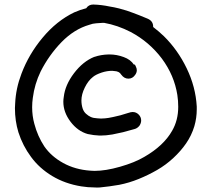

<svg xmlns="http://www.w3.org/2000/svg" viewBox="-20 -824 948 860"><path d="M440.4 -721.7Q427.7 -720.7 411.1 -719.7Q395.5 -718.8 379.9 -712.9Q312.5 -693.4 255.9 -635.7Q199.2 -577.1 162.1 -503.9Q134.8 -447.3 127 -385.7Q124 -365.2 124 -343.8Q124 -304.7 133.8 -269.5Q148.4 -213.9 178.7 -168Q210 -123 263.2 -93.8Q316.4 -64.5 383.8 -59.6Q392.6 -59.6 403.3 -58.6Q453.1 -58.6 517.6 -77.1Q583 -95.7 626 -121.1Q712.9 -170.9 751 -238.3Q778.3 -285.2 778.3 -345.7Q778.3 -373 774.4 -398.4Q760.7 -486.3 705.1 -561.5Q648.4 -636.7 565.4 -680.7Q506.8 -710.9 446.3 -721.7ZM583 -246.1Q548.8 -236.3 531.2 -231.9Q513.7 -227.5 483.4 -221.7Q455.1 -216.8 430.7 -216.8H425.8Q399.4 -217.8 373 -223.6Q328.1 -236.3 295.9 -278.8Q263.7 -321.3 263.7 -368.2Q263.7 -378.9 265.6 -389.6Q271.5 -443.4 311.5 -496.1Q351.6 -548.8 402.3 -569.3H403.3Q431.6 -579.1 465.8 -580.1H470.7Q502.9 -580.1 534.2 -568.4Q564.5 -557.6 580.1 -534.2L584 -535.2L587.9 -527.3Q592.8 -517.6 592.8 -509.8Q592.8 -499 585.9 -489.3Q574.2 -471.7 555.2 -471.7Q536.1 -471.7 523.4 -489.3L522.5 -490.2Q514.6 -504.9 491.2 -505.9Q487.3 -505.9 482.4 -506.8Q459 -506.8 435.5 -499Q409.2 -490.2 396.5 -479.5Q375 -462.9 359.9 -432.1Q344.7 -401.4 344.7 -374Q344.7 -354.5 350.6 -336.9Q355.5 -323.2 365.2 -314.5Q376 -304.7 387.2 -299.8Q398.4 -294.9 417 -293.9Q423.8 -293.9 432.6 -293Q443.4 -293 450.2 -293.9Q463.9 -294.9 486.3 -299.8Q508.8 -304.7 519.5 -307.6Q531.2 -311.5 551.8 -317.4Q560.5 -320.3 565.4 -321.3Q572.3 -322.3 574.2 -322.3Q589.8 -322.3 601.1 -311Q612.3 -299.8 612.3 -284.2Q612.3 -272.5 604.5 -260.7Q594.7 -249 583 -246.1ZM47.9 -360.4Q50.8 -427.7 76.2 -494.1Q109.4 -582 170.9 -655.3Q233.4 -730.5 312.5 -768.6Q338.9 -780.3 366.2 -787.1Q377 -803.7 397.5 -803.7Q434.6 -802.7 470.7 -794.9Q490.2 -792 513.7 -786.1Q550.8 -776.4 575.2 -766.6Q599.6 -757.8 641.6 -740.2Q666 -729.5 666 -705.1V-703.1Q691.4 -683.6 713.9 -662.1Q776.4 -600.6 816.4 -517.6Q856.4 -434.6 861.3 -346.7V-345.7V-334Q861.3 -295.9 850.6 -258.8Q837.9 -216.8 813.5 -181.6Q790 -147.5 756.3 -116.2Q722.7 -85 683.6 -62.5Q644.5 -40 601.6 -22.5Q558.6 -4.9 513.7 3.9Q491.2 7.8 469.7 10.7Q448.2 13.7 427.7 15.6Q415 16.6 403.3 15.6Q374 15.6 343.8 10.7Q271.5 -1 213.9 -35.6Q156.2 -70.3 119.1 -121.1Q82 -170.9 62.5 -231.4Q46.9 -282.2 46.9 -339.8Q46.9 -350.6 47.9 -360.4Z"/></svg>

Font: sage sans
Style: Regular
Weight: 400
Version: Version 001.032